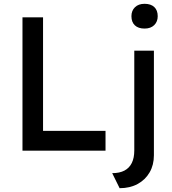

<svg xmlns="http://www.w3.org/2000/svg" viewBox="-20 -791 904 1008"><path d="M98 0V-700H206V-104H534V0ZM569 118Q608 118 633.5 104.5Q659 91 672 64.5Q685 38 685 -1V-525H788V24Q788 75 765.5 114Q743 153 702.5 175Q662 197 608 197ZM670 -706Q670 -735 688.5 -753Q707 -771 739 -771Q772 -771 790 -754Q808 -737 808 -706Q808 -677 789.5 -659Q771 -641 739 -641Q706 -641 688 -658Q670 -675 670 -706Z"/></svg>

Font: Mach
Style: Regular
Weight: 400
Version: Version 1.002